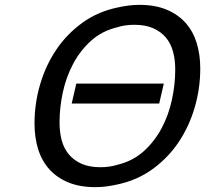

<svg xmlns="http://www.w3.org/2000/svg" viewBox="-20 -758 844 790"><path d="M372 12Q308 12 261 -7.5Q214 -27 183 -61.5Q152 -96 137 -144Q122 -192 122 -250Q122 -332 145 -410.5Q168 -489 211.5 -553.5Q255 -618 318.5 -664Q382 -710 463 -727Q485 -732 507.5 -735Q530 -738 554 -738Q618 -738 665 -718.5Q712 -699 743 -664.5Q774 -630 789 -582Q804 -534 804 -476Q804 -394 781 -315.5Q758 -237 714.5 -172.5Q671 -108 607.5 -62Q544 -16 463 1Q441 6 418.5 9Q396 12 372 12ZM463 -80Q526 -95 571 -135.5Q616 -176 645 -230.5Q674 -285 687.5 -348Q701 -411 701 -472Q701 -512 692 -545.5Q683 -579 662.5 -603.5Q642 -628 610 -642Q578 -656 533 -656Q494 -656 463 -646Q400 -631 355 -590.5Q310 -550 281 -495.5Q252 -441 238.5 -378Q225 -315 225 -254Q225 -214 234 -180.5Q243 -147 263.5 -122.5Q284 -98 316 -84Q348 -70 393 -70Q432 -70 463 -80ZM275 -332 294 -414H654L635 -332Z"/></svg>

Font: Perun
Style: Italic
Weight: 400
Italic angle: -12°
Foundry: Copyright (c) Stefan Peev, Context Ltd, 2016
Version: Version 1.027